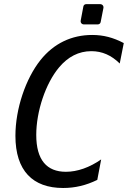

<svg xmlns="http://www.w3.org/2000/svg" viewBox="-20 -915 642 949"><path d="M394.5 -794.4H463.4C470.2 -794.4 476.1 -798.8 477.5 -805.7L491.2 -875.5C493.2 -886.2 485.4 -894.5 475.1 -894.5H406.2C399.4 -894.5 393.6 -890.6 392.1 -883.3L378.9 -813.5C377 -802.7 384.3 -794.4 394.5 -794.4ZM292 14.2C351.1 14.2 406.2 1 460.9 -25.9L480 -127C422.9 -87.4 362.8 -65.9 305.7 -65.9C211.4 -65.9 159.2 -124 159.2 -248C159.2 -365.2 205.6 -502.9 272 -582C315.9 -634.3 369.1 -662.1 431.6 -662.1C484.4 -662.1 530.3 -642.1 571.8 -601.1L591.8 -702.1C539.6 -729.5 491.2 -742.2 435.5 -742.2C334.5 -742.2 246.1 -700.7 180.2 -618.2C106.9 -526.4 56.2 -377 56.2 -243.7C56.2 -70.8 142.1 14.2 292 14.2Z"/></svg>

Font: Hack
Style: Oblique
Weight: 400
Italic angle: -12°
Monospace: yes
Designer: Christopher Simpkins
Foundry: Christopher Simpkins
Version: Version 2.010